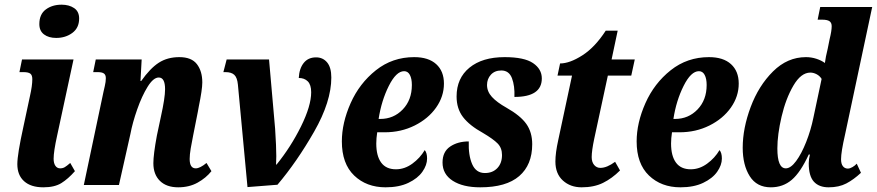

<svg xmlns="http://www.w3.org/2000/svg" viewBox="-20 -790 3745 820"><path d="M148 -687Q148 -729 175.5 -749.5Q203 -770 243 -770Q275 -770 296.5 -755.5Q318 -741 318 -711Q318 -671 289 -649.5Q260 -628 220 -628Q188 -628 168 -643Q148 -658 148 -687ZM54 -89Q54 -131 80 -249L108 -380Q118 -424 118 -452Q118 -469 109.5 -475.5Q101 -482 80 -482H63L74 -536H294L224 -211Q209 -143 209 -112Q209 -93 216.5 -82Q224 -71 237 -71Q248 -71 256.5 -76Q265 -81 280 -94L300 -59Q271 -26 242 -8Q213 10 165 10Q112 10 83 -16Q54 -42 54 -89Z M635 -93Q635 -130 650 -211L667 -291Q685 -372 685 -409Q685 -459 658 -459Q635 -459 610.5 -419.5Q586 -380 566 -323Q546 -266 537 -218L488 0H338L422 -398Q423 -403 427.5 -422Q432 -441 432 -456Q432 -470 424 -476Q416 -482 397 -482H378L389 -536H585L580 -444H583Q621 -498 658 -522Q695 -546 746 -546Q798 -546 821 -516Q844 -486 844 -438Q844 -408 829 -335L825 -313L805 -212Q799 -183 794.5 -156Q790 -129 790 -111Q790 -71 816 -71Q834 -71 862 -94L883 -59Q860 -30 824 -10Q788 10 741 10Q691 10 663 -17.5Q635 -45 635 -93Z M996 -429Q993 -459 980.5 -470.5Q968 -482 943 -482H934L948 -536H1129L1155 -240Q1160 -163 1160 -123L1159 -87H1161Q1222 -162 1265.5 -250Q1309 -338 1309 -396Q1309 -428 1294.5 -442.5Q1280 -457 1256 -457Q1258 -497 1277 -521Q1296 -545 1330 -545Q1359 -545 1377 -523.5Q1395 -502 1395 -459Q1395 -356 1321.5 -227.5Q1248 -99 1165 -1L1037 9Z M1440 -186Q1440 -265 1477.5 -349.5Q1515 -434 1585.5 -490Q1656 -546 1749 -546Q1810 -546 1843 -516Q1876 -486 1876 -433Q1876 -378 1842.5 -330.5Q1809 -283 1751 -254Q1693 -225 1623 -225H1591Q1587 -199 1587 -177Q1587 -124 1608 -95.5Q1629 -67 1671 -67Q1708 -67 1741 -91Q1774 -115 1794 -149Q1804 -137 1804 -113Q1804 -85 1784 -56.5Q1764 -28 1724 -9Q1684 10 1627 10Q1545 10 1492.5 -40.5Q1440 -91 1440 -186ZM1604 -282Q1661 -282 1700 -322.5Q1739 -363 1739 -427Q1739 -454 1730.5 -470Q1722 -486 1706 -486Q1672 -486 1640.5 -423Q1609 -360 1597 -282Z M1870 -96Q1870 -142 1902.5 -164Q1935 -186 1982 -186Q1980 -127 1996.5 -89Q2013 -51 2051 -51Q2084 -51 2104 -72Q2124 -93 2124 -128Q2124 -158 2105.5 -177Q2087 -196 2043 -222Q1985 -254 1957.5 -290Q1930 -326 1930 -378Q1930 -456 1985 -501Q2040 -546 2135 -546Q2219 -546 2256.5 -520.5Q2294 -495 2294 -455Q2294 -376 2177 -376Q2179 -423 2166.5 -456Q2154 -489 2121 -489Q2093 -489 2076.5 -471Q2060 -453 2060 -427Q2060 -399 2081 -376Q2102 -353 2143 -330Q2203 -296 2228 -260.5Q2253 -225 2253 -174Q2253 -86 2197.5 -38Q2142 10 2031 10Q1957 10 1913.5 -18Q1870 -46 1870 -96Z M2352 -100Q2352 -137 2364 -191L2423 -467H2361L2372 -519Q2413 -519 2467 -553.5Q2521 -588 2567 -659H2618L2592 -536H2691L2676 -467H2576L2518 -198Q2507 -146 2507 -119Q2507 -98 2517.5 -85.5Q2528 -73 2544 -73Q2572 -73 2607 -99L2628 -62Q2594 -28 2555.5 -9Q2517 10 2464 10Q2416 10 2384 -19Q2352 -48 2352 -100Z M2699 -186Q2699 -265 2736.5 -349.5Q2774 -434 2844.5 -490Q2915 -546 3008 -546Q3069 -546 3102 -516Q3135 -486 3135 -433Q3135 -378 3101.5 -330.5Q3068 -283 3010 -254Q2952 -225 2882 -225H2850Q2846 -199 2846 -177Q2846 -124 2867 -95.5Q2888 -67 2930 -67Q2967 -67 3000 -91Q3033 -115 3053 -149Q3063 -137 3063 -113Q3063 -85 3043 -56.5Q3023 -28 2983 -9Q2943 10 2886 10Q2804 10 2751.5 -40.5Q2699 -91 2699 -186ZM2863 -282Q2920 -282 2959 -322.5Q2998 -363 2998 -427Q2998 -454 2989.5 -470Q2981 -486 2965 -486Q2931 -486 2899.5 -423Q2868 -360 2856 -282Z M3152 -159Q3152 -242 3186 -333Q3220 -424 3281.5 -485Q3343 -546 3422 -546Q3445 -546 3466.5 -539Q3488 -532 3503 -521Q3506 -546 3515 -582L3523 -622Q3532 -658 3532 -678Q3532 -693 3522.5 -699.5Q3513 -706 3491 -706H3472L3483 -760H3705L3589 -215Q3572 -141 3572 -110Q3572 -90 3580 -80Q3588 -70 3601 -70Q3610 -70 3621 -76.5Q3632 -83 3639 -91L3657 -52Q3626 -23 3594.5 -6.5Q3563 10 3519 10Q3478 10 3456 -14Q3434 -38 3434 -93Q3434 -110 3439 -130H3434Q3399 -54 3361.5 -22Q3324 10 3272 10Q3212 10 3182 -37.5Q3152 -85 3152 -159ZM3454 -288 3489 -453Q3481 -466 3467.5 -473Q3454 -480 3441 -480Q3401 -480 3368.5 -424.5Q3336 -369 3318 -292Q3300 -215 3300 -156Q3300 -71 3336 -71Q3357 -71 3380 -102Q3403 -133 3423 -183.5Q3443 -234 3454 -288Z"/></svg>

Font: Noto Serif CondExtraBold
Style: Italic
Weight: 800
Width: 3
Italic angle: -12°
Designer: Monotype Design Team
Foundry: Monotype Imaging Inc.
Version: Version 1.001